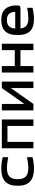

<svg xmlns="http://www.w3.org/2000/svg" viewBox="1221 -1770 558 3040"><g transform="rotate(-90 1500.0 -250.0)"><path d="M79 -256V-244C79 -72 169 9 351 9C409 9 470 1 531 -14V-101C480 -90 407 -81 360 -81C238 -81 183 -129 183 -247V-253C183 -371 238 -419 360 -419C407 -419 480 -410 531 -399V-486C470 -501 408 -509 351 -509C169 -509 79 -428 79 -256Z M672 0H774V-411H1026V0H1128V-500H672Z M1272 0H1374L1626 -357V0H1728V-500H1626L1374 -143V-500H1272Z M1872 0H1974V-205H2226V0H2328V-500H2226V-295H1974V-500H1872Z M2934 -270C2934 -422 2860 -509 2704 -509C2544 -509 2465 -427 2465 -256V-244C2465 -71 2546 9 2719 9C2770 9 2834 1 2897 -14V-99C2853 -89 2774 -80 2728 -80C2628 -80 2580 -117 2569 -205H2892C2928 -205 2934 -218 2934 -270ZM2568 -288C2576 -380 2617 -420 2704 -420C2790 -420 2831 -373 2832 -288Z"/></g></svg>

Font: LT Wave Mono Medium
Style: Regular
Weight: 500
Designer: Daniel Lyons
Version: Version 2.5 (Glyphs App)